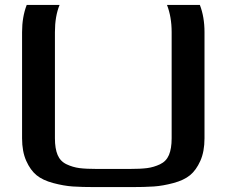

<svg xmlns="http://www.w3.org/2000/svg" viewBox="-20 -763 924 783"><path d="M814 -632V-199Q814 -145 797 -107Q780 -69 755 -48.5Q730 -28 687 -16.5Q644 -5 607 -2.5Q570 0 514 0H370Q314 0 277 -2.5Q240 -5 197 -16.5Q154 -28 129 -48.5Q104 -69 87 -107Q70 -145 70 -199V-632Q70 -694 89 -743H223Q204 -697 204 -632V-199Q204 -157 215 -131Q226 -105 251.5 -93Q277 -81 304 -77.5Q331 -74 377 -74H507Q553 -74 580 -77.5Q607 -81 632.5 -93Q658 -105 669 -131Q680 -157 680 -199V-632Q680 -694 661 -743H795Q814 -694 814 -632Z"/></svg>

Font: Aneo
Style: Regular
Weight: 400
Designer: Anastasios Pappas
Foundry: Anastasios Pappas
Version: Version 1.000